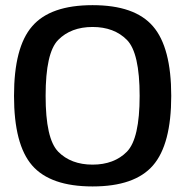

<svg xmlns="http://www.w3.org/2000/svg" viewBox="-20 -700 708 726"><path d="M330 5C436.5 5 512.5 -21.5 558.5 -74.5C604.5 -127.5 627.5 -215 627.5 -337.5C627.5 -459.5 604.5 -547.5 558.5 -600.5C512.5 -654 436.5 -680.5 330 -680.5C223.5 -680.5 147.5 -654 101.5 -600.5C55.5 -547.5 33 -460 33 -337.5C33 -215 55.5 -127.5 101.5 -74.5C147.5 -21.5 224 5 330 5ZM330 -77.5C275.5 -77.5 232 -94 200 -126.5C168 -159.5 152.5 -229.5 152.5 -337.5C152.5 -446 168 -516.5 200 -549C232 -581.5 275.5 -598 330 -598C384.5 -598 428 -581.5 460 -549C492 -516.5 508 -446 508 -337.5C508 -229.5 492 -159.5 460 -126.5C428 -94 384.5 -77.5 330 -77.5Z"/></svg>

Font: Anybody Medium
Style: Regular
Weight: 500
Designer: Tyler Finck
Foundry: Etcetera Type Company
Version: Version 1.110